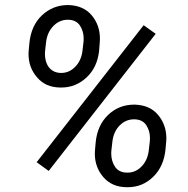

<svg xmlns="http://www.w3.org/2000/svg" viewBox="-20 -742 755 772"><path d="M256.3 -721.7C255.4 -721.7 254.4 -721.7 253.4 -721.7C212.9 -721.7 178.2 -708 148.4 -680.2C119.1 -652.3 102.5 -614.7 98.1 -567.9L95.2 -536.6C94.7 -532.7 94.7 -528.8 94.7 -524.9C94.7 -488.8 106 -457.5 128.9 -431.2C151.4 -404.3 182.1 -390.6 221.7 -390.1C223.6 -390.1 225.1 -390.1 227.1 -390.1C265.6 -390.1 299.3 -403.8 328.1 -430.7C356.9 -457.5 373.5 -493.2 378.4 -536.6L381.3 -574.2C381.8 -578.6 381.8 -582.5 381.8 -586.9C381.8 -623 370.6 -654.3 348.6 -680.7C326.7 -706.5 295.9 -720.2 256.3 -721.7ZM165.5 -574.2C168.9 -600.6 179.2 -622.1 195.3 -638.2C211.4 -654.3 230.5 -662.6 252 -662.6C252.9 -662.6 253.4 -662.6 254.4 -662.6C276.4 -662.1 292 -653.8 301.8 -638.7C311.5 -623.5 316.4 -606.4 316.4 -587.4C316.4 -583 316.4 -579.1 315.9 -574.7L311.5 -536.6C308.1 -510.3 297.9 -488.8 281.7 -472.7C265.6 -456.5 247.1 -448.7 226.1 -448.7C225.1 -448.7 224.6 -448.7 223.6 -448.7C182.1 -450.2 160.6 -482.4 160.6 -525.9C160.6 -529.3 161.1 -532.2 161.1 -535.6ZM606 -606 557.6 -640.6 127.4 -89.8 175.8 -54.7ZM522.5 -321.3C521.5 -321.3 520.5 -321.3 519.5 -321.3C478 -321.3 442.9 -307.1 414.1 -279.3C385.3 -251.5 369.1 -214.8 364.7 -169.4L361.8 -136.2C361.3 -132.3 361.3 -127.9 361.3 -124C361.3 -87.4 373 -56.2 395.5 -29.8C418.5 -3.4 449.2 10.3 488.3 10.7C490.2 10.7 491.7 10.7 493.7 10.7C533.2 10.7 566.9 -2.9 595.7 -30.8C624.5 -58.6 641.1 -95.7 645.5 -141.6L648.4 -174.3C648.9 -178.7 648.9 -182.6 648.9 -186.5C648.9 -222.2 637.7 -253.4 615.7 -279.8C593.8 -306.2 563 -319.8 522.5 -321.3ZM432.1 -174.3C435.5 -200.2 445.3 -221.7 461.4 -237.8C477.5 -253.9 496.6 -262.2 518.6 -262.2C519 -262.2 520 -262.2 521 -262.2C543 -261.7 558.6 -253.4 568.4 -238.3C578.1 -223.1 583 -206.1 583 -187.5C583 -183.1 583 -179.2 582.5 -174.8L578.1 -136.2C574.7 -109.9 564.9 -88.4 548.8 -72.3C533.2 -56.2 514.6 -47.9 492.7 -47.9C492.2 -47.9 491.2 -47.9 490.2 -47.9C468.8 -48.3 453.1 -56.2 442.9 -70.8C432.6 -85.9 427.2 -104 427.2 -125.5C427.2 -128.4 427.7 -131.8 427.7 -135.3Z"/></svg>

Font: Roboto
Style: Italic
Weight: 400
Italic angle: -12°
Designer: Google
Version: Version 2.137; 2017